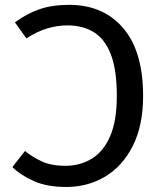

<svg xmlns="http://www.w3.org/2000/svg" viewBox="-20 -739 655 772"><path d="M258.5 -719.5Q395.4 -719.5 475.4 -625.9Q555.4 -532.3 555.4 -353.8Q555.4 -234.9 514.4 -153.1Q473.3 -71.3 403.3 -29.2Q333.3 12.8 245.6 12.8Q169.2 12.8 116.2 -10.8Q63.1 -34.4 29.7 -67.2L80.5 -131.8Q108.7 -108.7 146.9 -90.5Q185.1 -72.3 243.1 -72.3Q301 -72.3 347.9 -100.3Q394.9 -128.2 422.3 -190Q449.7 -251.8 449.7 -353.8Q449.7 -458.5 425.6 -520.5Q401.5 -582.6 357.2 -609.7Q312.8 -636.9 251.3 -636.9Q210.3 -636.9 169 -624.4Q127.7 -611.8 86.2 -584.6L40 -649.2Q87.2 -683.6 137.7 -701.5Q188.2 -719.5 258.5 -719.5Z"/></svg>

Font: Fira Code Retina
Style: Regular
Weight: 450
Monospace: yes
Designer: Carrois Corporate, Edenspiekermann AG, Nikita Prokopov
Foundry: Carrois Corporate, Edenspiekermann AG, Nikita Prokopov
Version: Version 6.002